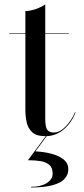

<svg xmlns="http://www.w3.org/2000/svg" viewBox="-20 -610 379 870"><path d="M186 7Q145 7 125.8 -11Q106.5 -29 100.8 -56.2Q95 -83.5 95 -111V-560Q117.5 -560 143.8 -569.5Q170 -579 185 -590V-72.5Q185 -35 194 -22.2Q203 -9.5 223 -9.5Q251.5 -9.5 278.2 -37.5Q305 -65.5 320 -101.5H322.5Q304.5 -53.5 268.2 -23.2Q232 7 186 7ZM22 -457.5V-460H292V-457.5ZM120.5 239.5V236.5Q165 236.5 191.8 219.5Q218.5 202.5 218.5 177Q218.5 150.5 204 137.5Q189.5 124.5 164.2 120.2Q139 116 106.5 116L192 1H196L140.5 76Q176.5 77.5 210.8 86Q245 94.5 267.2 111.8Q289.5 129 289.5 157Q289.5 182 272.5 200.5Q255.5 219 218.2 229.2Q181 239.5 120.5 239.5Z"/></svg>

Font: Bodoni Moda 72pt
Style: Regular
Weight: 400
Designer: Owen Earl
Foundry: indestructible type
Version: Version 2.005